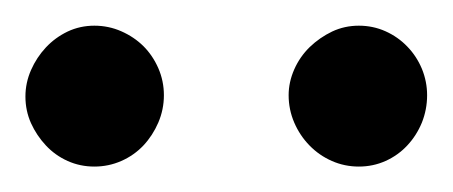

<svg xmlns="http://www.w3.org/2000/svg" viewBox="-20 -716 356 151"><path d="M108.9 -641.1Q108.9 -629.9 104.5 -619.6Q100.1 -609.4 92.8 -601.6Q85.4 -593.8 75.4 -589.4Q65.4 -585 54.2 -585Q43 -585 33.2 -589.4Q23.4 -593.8 16.1 -601.6Q8.8 -609.4 4.4 -619.1Q0 -628.9 0 -640.1Q0 -650.9 4.4 -660.9Q8.8 -670.9 16.1 -678.7Q23.4 -686.5 33.2 -691.2Q43 -695.8 54.2 -695.8Q65.4 -695.8 75.4 -691.4Q85.4 -687 92.8 -679.7Q100.1 -672.4 104.5 -662.4Q108.9 -652.3 108.9 -641.1ZM315.9 -641.1Q315.9 -629.9 311.8 -619.6Q307.6 -609.4 300.3 -601.6Q293 -593.8 283.2 -589.4Q273.4 -585 262.2 -585Q251 -585 241 -589.4Q231 -593.8 223.4 -601.6Q215.8 -609.4 211.4 -619.6Q207 -629.9 207 -641.1Q207 -651.4 211.4 -661.4Q215.8 -671.4 223.6 -679Q231.4 -686.5 241.2 -691.2Q251 -695.8 262.2 -695.8Q273.4 -695.8 283.2 -691.4Q293 -687 300.3 -679.4Q307.6 -671.9 311.8 -661.9Q315.9 -651.9 315.9 -641.1Z"/></svg>

Font: Charis SIL CyrE
Style: Regular
Weight: 400
Foundry: SIL International
Version: Version 5.000